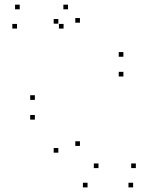

<svg xmlns="http://www.w3.org/2000/svg" viewBox="-20 -795 660 825"><path d="M510.2 -466.3V-486.3H490.2V-466.3ZM510.2 -551.2V-571.2H490.2V-551.2ZM129.8 -365.8V-385.8H109.8V-365.8ZM129.8 -281V-301H109.8V-281ZM552 10.2V-9.8H532V10.2ZM563.7 -72.7V-92.7H543.7V-72.7ZM403.2 -72.7V-92.7H383.2V-72.7ZM323.5 -168V-188H303.5V-168ZM323.5 -697.5V-717.5H303.5V-697.5ZM272.3 -755V-775H252.3V-755ZM64.7 -755V-775H44.7V-755ZM53 -672.2V-692.2H33V-672.2ZM253.2 -672.2V-692.2H233.2V-672.2ZM230.7 -693.3V-713.3H210.7V-693.3ZM230.7 -139V-159H210.7V-139ZM356.2 10.2V-9.8H336.2V10.2Z"/></svg>

Font: Monaspace Krypton Dots Var
Style: Regular
Weight: 400
Designer: Riley Cran and the Lettermatic Team
Version: Version 1.100 (Monaspace Krypton Dots)